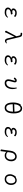

<svg xmlns="http://www.w3.org/2000/svg" viewBox="3526 -4280 949 8040"><g transform="rotate(90 4000.0 -259.5)"><path d="M551 -312Q564 -312 574.5 -294Q585 -276 585 -259Q585 -242 572 -241Q541 -238 506.5 -233.5Q472 -229 455 -223Q406 -205 385 -178Q364 -151 364 -119Q364 -87 398.5 -66Q433 -45 496 -45Q553 -45 598 -57.5Q643 -70 681 -107Q695 -121 705 -121Q716 -121 716 -107Q716 -100 704.5 -80.5Q693 -61 667 -38Q641 -15 598.5 1.5Q556 18 494 18Q393 18 344 -20Q295 -58 295 -119Q295 -214 410 -258Q371 -265 351.5 -289Q332 -313 332 -347Q332 -379 353.5 -411Q375 -443 416 -464.5Q457 -486 516 -486Q571 -486 608.5 -474.5Q646 -463 665.5 -447.5Q685 -432 685 -419Q685 -412 681.5 -403.5Q678 -395 669 -387Q658 -376 650 -376Q645 -376 641 -380Q637 -384 632 -389Q613 -409 582.5 -417Q552 -425 514 -425Q456 -425 428.5 -399Q401 -373 401 -347Q401 -339 404 -327.5Q407 -316 421 -308Q435 -300 467 -300Q486 -300 509 -303.5Q532 -307 548 -312Z M1712 -52Q1723 -52 1736 -54.5Q1749 -57 1757 -63Q1776 -76 1787 -76Q1797 -76 1797 -66Q1797 -54 1781.5 -36.5Q1766 -19 1742 -5.5Q1718 8 1691 8Q1654 8 1627 -17Q1600 -42 1585 -105L1519 -386Q1490 -332 1453 -259Q1416 -186 1372 -97Q1359 -72 1350.5 -48Q1342 -24 1335 -7Q1329 6 1317 6Q1301 6 1284 -9.5Q1267 -25 1267 -39Q1267 -43 1269 -47Q1280 -65 1291.5 -86.5Q1303 -108 1316 -133Q1348 -194 1380 -255.5Q1412 -317 1442.5 -373Q1473 -429 1498 -473L1471 -586Q1464 -617 1454 -630Q1444 -643 1427 -646Q1410 -649 1380 -649H1369Q1359 -649 1354.5 -656.5Q1350 -664 1350 -674Q1350 -688 1357 -701Q1364 -714 1377 -714Q1436 -714 1466 -703.5Q1496 -693 1509.5 -670.5Q1523 -648 1532 -611L1650 -122Q1660 -83 1670.5 -68.5Q1681 -54 1706 -52Z M2551 -312Q2564 -312 2574.5 -294Q2585 -276 2585 -259Q2585 -242 2572 -241Q2541 -238 2506.5 -233.5Q2472 -229 2455 -223Q2406 -205 2385 -178Q2364 -151 2364 -119Q2364 -87 2398.5 -66Q2433 -45 2496 -45Q2553 -45 2598 -57.5Q2643 -70 2681 -107Q2695 -121 2705 -121Q2716 -121 2716 -107Q2716 -100 2704.5 -80.5Q2693 -61 2667 -38Q2641 -15 2598.5 1.5Q2556 18 2494 18Q2393 18 2344 -20Q2295 -58 2295 -119Q2295 -214 2410 -258Q2371 -265 2351.5 -289Q2332 -313 2332 -347Q2332 -379 2353.5 -411Q2375 -443 2416 -464.5Q2457 -486 2516 -486Q2571 -486 2608.5 -474.5Q2646 -463 2665.5 -447.5Q2685 -432 2685 -419Q2685 -412 2681.5 -403.5Q2678 -395 2669 -387Q2658 -376 2650 -376Q2645 -376 2641 -380Q2637 -384 2632 -389Q2613 -409 2582.5 -417Q2552 -425 2514 -425Q2456 -425 2428.5 -399Q2401 -373 2401 -347Q2401 -339 2404 -327.5Q2407 -316 2421 -308Q2435 -300 2467 -300Q2486 -300 2509 -303.5Q2532 -307 2548 -312Z M3646 -468Q3646 -478 3652.5 -484Q3659 -490 3666 -490Q3680 -490 3686 -472Q3699 -426 3704.5 -385Q3710 -344 3710 -306Q3710 -245 3694.5 -187Q3679 -129 3648 -82.5Q3617 -36 3569.5 -9Q3522 18 3459 18Q3400 18 3365 -4.5Q3330 -27 3315.5 -62Q3301 -97 3301 -134Q3301 -170 3311 -213.5Q3321 -257 3333.5 -299.5Q3346 -342 3354 -373Q3360 -399 3360 -409Q3360 -424 3348 -424Q3334 -424 3318 -411Q3302 -398 3288 -372Q3283 -364 3272 -364Q3259 -364 3244 -374.5Q3229 -385 3229 -400Q3229 -410 3236 -418Q3265 -454 3291 -470Q3317 -486 3354 -486Q3388 -486 3408 -467Q3428 -448 3428 -409Q3428 -389 3422 -365Q3413 -328 3401 -286Q3389 -244 3380 -205Q3371 -166 3371 -135Q3371 -100 3391.5 -74Q3412 -48 3453 -48Q3461 -48 3483.5 -51.5Q3506 -55 3535 -70.5Q3564 -86 3591 -120Q3618 -154 3636 -214Q3654 -274 3654 -368Q3654 -392 3652 -416.5Q3650 -441 3646 -464Z M4392 -651Q4409 -674 4442.5 -693.5Q4476 -713 4513 -713Q4589 -713 4636.5 -668.5Q4684 -624 4706.5 -543.5Q4729 -463 4729 -354Q4729 -246 4704.5 -162Q4680 -78 4629 -30Q4578 18 4499 18Q4413 18 4363 -28.5Q4313 -75 4292 -155Q4271 -235 4271 -337Q4271 -423 4292 -507Q4313 -591 4352 -646Q4356 -651 4362 -653Q4368 -655 4375 -655Q4387 -655 4392 -651ZM4656 -391Q4654 -466 4639 -524Q4624 -582 4592.5 -615.5Q4561 -649 4509 -649Q4477 -649 4441 -621.5Q4405 -594 4378 -535Q4351 -476 4345 -381ZM4344 -318Q4345 -235 4359 -174Q4373 -113 4406 -79.5Q4439 -46 4497 -46Q4574 -46 4613.5 -120.5Q4653 -195 4656 -328Z M5551 -312Q5564 -312 5574.5 -294Q5585 -276 5585 -259Q5585 -242 5572 -241Q5541 -238 5506.5 -233.5Q5472 -229 5455 -223Q5406 -205 5385 -178Q5364 -151 5364 -119Q5364 -87 5398.5 -66Q5433 -45 5496 -45Q5553 -45 5598 -57.5Q5643 -70 5681 -107Q5695 -121 5705 -121Q5716 -121 5716 -107Q5716 -100 5704.5 -80.5Q5693 -61 5667 -38Q5641 -15 5598.5 1.5Q5556 18 5494 18Q5393 18 5344 -20Q5295 -58 5295 -119Q5295 -214 5410 -258Q5371 -265 5351.5 -289Q5332 -313 5332 -347Q5332 -379 5353.5 -411Q5375 -443 5416 -464.5Q5457 -486 5516 -486Q5571 -486 5608.5 -474.5Q5646 -463 5665.5 -447.5Q5685 -432 5685 -419Q5685 -412 5681.5 -403.5Q5678 -395 5669 -387Q5658 -376 5650 -376Q5645 -376 5641 -380Q5637 -384 5632 -389Q5613 -409 5582.5 -417Q5552 -425 5514 -425Q5456 -425 5428.5 -399Q5401 -373 5401 -347Q5401 -339 5404 -327.5Q5407 -316 5421 -308Q5435 -300 5467 -300Q5486 -300 5509 -303.5Q5532 -307 5548 -312Z M6237 158Q6242 138 6246 112.5Q6250 87 6252 71L6293 -229Q6306 -322 6343.5 -378.5Q6381 -435 6432.5 -460.5Q6484 -486 6539 -486Q6599 -486 6642.5 -456Q6686 -426 6709.5 -374.5Q6733 -323 6733 -260Q6733 -182 6704 -119Q6675 -56 6623 -19Q6571 18 6502 18Q6440 18 6401.5 -1.5Q6363 -21 6340 -58L6322 79Q6321 88 6318.5 108Q6316 128 6313.5 149Q6311 170 6310 184Q6309 195 6292 195Q6276 195 6256.5 185Q6237 175 6237 161ZM6347 -104Q6357 -104 6369 -91Q6396 -63 6426 -53.5Q6456 -44 6501 -44Q6547 -44 6584 -70Q6621 -96 6642.5 -142.5Q6664 -189 6664 -250Q6664 -332 6628.5 -376.5Q6593 -421 6541 -421Q6472 -421 6424.5 -371Q6377 -321 6363 -218Z M7413 -445Q7433 -460 7461 -473Q7489 -486 7531 -486Q7588 -486 7632 -457Q7676 -428 7700.5 -374.5Q7725 -321 7725 -245Q7725 -197 7709.5 -150.5Q7694 -104 7663.5 -65.5Q7633 -27 7588.5 -4.5Q7544 18 7486 18Q7386 18 7330.5 -42.5Q7275 -103 7275 -207Q7275 -251 7289.5 -294.5Q7304 -338 7324.5 -374Q7345 -410 7365 -432Q7385 -454 7396 -454Q7406 -454 7413 -445ZM7486 -43Q7535 -43 7573.5 -69.5Q7612 -96 7635 -142Q7658 -188 7658 -245Q7658 -328 7625.5 -377Q7593 -426 7525 -426Q7485 -426 7451.5 -407Q7418 -388 7393.5 -356Q7369 -324 7355.5 -285.5Q7342 -247 7342 -208Q7342 -126 7379.5 -84.5Q7417 -43 7486 -43Z"/></g></svg>

Font: Klee One SemiBold
Style: Regular
Weight: 600
Designer: Fontworks Inc.
Foundry: Fontworks Inc.
Version: Version 1.00;January 12, 2022;FontCreator 13.0.0.2683 64-bit